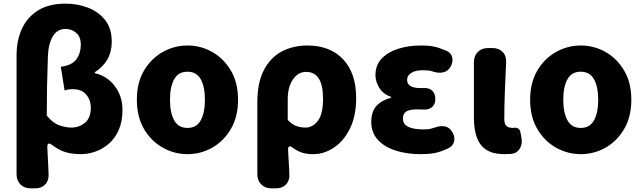

<svg xmlns="http://www.w3.org/2000/svg" viewBox="-20 -833 3528 1055"><path d="M149 202Q114 202 92.5 180.5Q71 159 71 124V-529Q71 -610 100 -674Q129 -738 188.5 -775.5Q248 -813 341 -813Q405 -813 463 -791Q521 -769 557.5 -723Q594 -677 594 -604Q594 -548 570 -506.5Q546 -465 501 -436V-431Q543 -422 577.5 -394.5Q612 -367 632.5 -324.5Q653 -282 653 -229Q653 -166 633 -120Q613 -74 579.5 -44.5Q546 -15 505.5 -0.5Q465 14 424 14Q378 14 341.5 3.5Q305 -7 267 -36Q239 -57 240 -23Q242 15 243 36Q244 57 245 75Q246 93 247 124Q249 159 228.5 180.5Q208 202 173 202ZM372 -132Q415 -132 447 -158.5Q479 -185 479 -241Q479 -283 454 -313Q429 -343 380 -343Q353 -343 335 -336L314 -466Q376 -474 400 -507.5Q424 -541 424 -587Q424 -631 398.5 -652.5Q373 -674 341 -674Q293 -674 269 -631.5Q245 -589 243 -519Q237 -359 237 -198Q269 -158 304.5 -145Q340 -132 372 -132Z M1010 14Q938 14 874.5 -21.5Q811 -57 771.5 -124Q732 -191 732 -285Q732 -379 771.5 -445.5Q811 -512 874.5 -547.5Q938 -583 1010 -583Q1083 -583 1146 -547.5Q1209 -512 1248.5 -445.5Q1288 -379 1288 -285Q1288 -191 1248.5 -124Q1209 -57 1146 -21.5Q1083 14 1010 14ZM1010 -130Q1060 -130 1083 -172Q1106 -214 1106 -285Q1106 -356 1083 -397.5Q1060 -439 1010 -439Q960 -439 937 -397.5Q914 -356 914 -285Q914 -214 937 -172Q960 -130 1010 -130Z M1472 202Q1437 202 1415.5 180.5Q1394 159 1394 124V-270Q1394 -379 1430 -448Q1466 -517 1528 -550Q1590 -583 1669 -583Q1794 -583 1865.5 -507Q1937 -431 1937 -294Q1937 -196 1903 -127Q1869 -58 1815 -22Q1761 14 1701 14Q1666 14 1640.5 6Q1615 -2 1589 -21Q1562 -41 1563 -9Q1565 27 1566 45.5Q1567 64 1568 80Q1569 96 1570 124Q1572 159 1551.5 180.5Q1531 202 1496 202ZM1659 -132Q1698 -132 1726.5 -169Q1755 -206 1755 -291Q1755 -438 1662 -438Q1618 -438 1589.5 -396.5Q1561 -355 1561 -287V-174Q1586 -148 1610 -140Q1634 -132 1659 -132Z M2289 14Q2216 14 2154.5 -5.5Q2093 -25 2056.5 -64.5Q2020 -104 2020 -163Q2020 -220 2049 -251.5Q2078 -283 2129 -296V-301Q2086 -315 2064.5 -350Q2043 -385 2043 -419Q2043 -476 2078 -512Q2113 -548 2169.5 -565.5Q2226 -583 2291 -583Q2325 -583 2348 -580Q2371 -577 2390 -570.5Q2409 -564 2431 -555Q2458 -544 2464.5 -518.5Q2471 -493 2456 -467Q2442 -442 2417.5 -436Q2393 -430 2365 -438Q2355 -441 2348.5 -443Q2342 -445 2332 -446Q2322 -447 2301 -447Q2263 -447 2240 -432.5Q2217 -418 2217 -394Q2217 -349 2291 -349Q2298 -349 2303.5 -349Q2309 -349 2310 -349Q2338 -351 2355 -334.5Q2372 -318 2372 -289Q2372 -261 2355 -245.5Q2338 -230 2310 -231Q2307 -231 2294 -231.5Q2281 -232 2273 -232Q2232 -232 2213 -221Q2194 -210 2194 -181Q2194 -122 2307 -122Q2331 -122 2342.5 -124.5Q2354 -127 2372 -133Q2400 -143 2424.5 -138.5Q2449 -134 2465 -108Q2481 -83 2475.5 -57Q2470 -31 2443 -18Q2417 -6 2395.5 1Q2374 8 2349.5 11Q2325 14 2289 14Z M2753 14Q2687 14 2650.5 -11Q2614 -36 2599 -81Q2584 -126 2584 -185V-491Q2584 -526 2605.5 -547.5Q2627 -569 2662 -569H2686Q2721 -569 2742 -547.5Q2763 -526 2761 -491Q2757 -406 2754 -326.5Q2751 -247 2751 -179Q2751 -151 2763 -140.5Q2775 -130 2800 -130L2804 -131Q2818 -133 2828 -126Q2838 -119 2840 -105L2846 -71Q2851 -42 2836.5 -17Q2822 8 2793 12Q2791 12 2781 13Q2771 14 2753 14Z M3171 14Q3099 14 3035.5 -21.5Q2972 -57 2932.5 -124Q2893 -191 2893 -285Q2893 -379 2932.5 -445.5Q2972 -512 3035.5 -547.5Q3099 -583 3171 -583Q3244 -583 3307 -547.5Q3370 -512 3409.5 -445.5Q3449 -379 3449 -285Q3449 -191 3409.5 -124Q3370 -57 3307 -21.5Q3244 14 3171 14ZM3171 -130Q3221 -130 3244 -172Q3267 -214 3267 -285Q3267 -356 3244 -397.5Q3221 -439 3171 -439Q3121 -439 3098 -397.5Q3075 -356 3075 -285Q3075 -214 3098 -172Q3121 -130 3171 -130Z"/></svg>

Font: Chiron GoRound TC H
Style: Regular
Weight: 900
Designer: Ryoko NISHIZUKA 西塚涼子 (kana, bopomofo & ideographs); Paul D. Hunt (Latin, Greek & Cyrillic); Sandoll Communications 산돌커뮤니
Foundry: Adobe
Version: Version 1.000;hotconv 1.1.1;makeotfexe 2.6.0